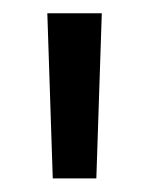

<svg xmlns="http://www.w3.org/2000/svg" viewBox="-20 -682 219 282"><path d="M129.5 -662.5 121.5 -420H57.5L49.5 -662.5Z"/></svg>

Font: Anek Kannada
Style: Regular
Weight: 400
Version: Version 1.003